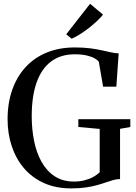

<svg xmlns="http://www.w3.org/2000/svg" viewBox="-20 -1008 734 1038"><path d="M364.5 10.5Q282 10.5 218 -18.2Q154 -47 110.2 -98Q66.5 -149 43.8 -217Q21 -285 21 -362.5Q21 -452.5 46.8 -524.2Q72.5 -596 120.2 -647Q168 -698 235 -724.8Q302 -751.5 384 -751.5Q430 -751.5 466 -747Q502 -742.5 530.5 -736Q559 -729.5 581.2 -724.8Q603.5 -720 621.5 -719.5L609 -539.5H537.5L514 -675Q507.5 -683.5 491.2 -692.8Q475 -702 448.5 -708.2Q422 -714.5 384 -714.5Q308.5 -714.5 256.8 -676Q205 -637.5 178.2 -562.8Q151.5 -488 151.5 -379Q151.5 -311.5 163.8 -248.5Q176 -185.5 203.2 -135.5Q230.5 -85.5 274.2 -56Q318 -26.5 380 -26.5Q410 -26.5 436.2 -33Q462.5 -39.5 483.5 -51Q504.5 -62.5 519 -77V-311L403.5 -321.5V-363.5H684.5V-321.5L629 -311.5V-40Q609.5 -39.5 590.8 -34.2Q572 -29 551 -21.5Q530 -14 503.8 -6.8Q477.5 0.5 443.5 5.5Q409.5 10.5 364.5 10.5ZM367 -799 338 -822.5 467 -987.5 537 -929Q524 -912.5 504 -893.8Q484 -875 460.5 -856.8Q437 -838.5 413 -823.2Q389 -808 368 -799Z"/></svg>

Font: Merriweather 96pt Medium
Style: Regular
Weight: 500
Version: Version 2.100